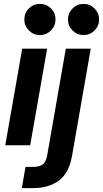

<svg xmlns="http://www.w3.org/2000/svg" viewBox="-20 -746 529 986"><path d="M7 0 94 -496H222L135 0ZM185 -566Q152 -566 128.5 -589.5Q105 -613 105 -646Q105 -680 128.5 -703Q152 -726 185 -726Q218 -726 241.5 -703Q265 -680 265 -646Q265 -613 241.5 -589.5Q218 -566 185 -566ZM92 220 111 111H150Q183 111 199.5 98Q216 85 222 54L318 -496H446L350 54Q334 144 281.5 182Q229 220 150 220ZM409 -566Q376 -566 352.5 -589.5Q329 -613 329 -646Q329 -679 352.5 -702.5Q376 -726 409 -726Q442 -726 465.5 -702.5Q489 -679 489 -646Q489 -613 465.5 -589.5Q442 -566 409 -566Z"/></svg>

Font: Rethink Sans
Style: Bold Italic
Weight: 700
Italic angle: -10°
Designer: The Rethink Sans project authors (Hans Thiessen). DM Sans designed by Colophon Foundry.
Foundry: Rethink Communications LLC
Version: Version 1.001